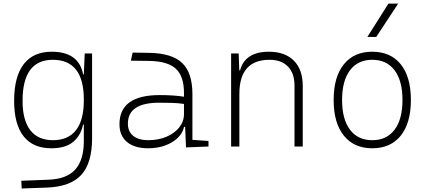

<svg xmlns="http://www.w3.org/2000/svg" viewBox="-20 -815 2384 1068"><path d="M100.6 233.4 98.6 190.4 250 184.6Q352.1 180.7 399.2 127.4Q446.3 74.2 446.3 -30.3V-122.1H441.9Q429.7 -61 386.7 -25.6Q343.8 9.8 265.1 9.8Q163.6 9.8 111.1 -57.1Q58.6 -124 58.6 -253.9Q58.6 -388.7 111.8 -458Q165 -527.3 268.1 -527.3Q418 -527.3 442.4 -401.4H446.3L451.2 -517.6H492.2V-45.9Q492.2 92.3 431.9 158Q371.6 223.6 240.2 228.5ZM446.3 -261.2Q446.3 -482.4 273.9 -482.4Q105.5 -482.4 105.5 -253.9Q105.5 -146.5 148.4 -90.8Q191.4 -35.2 274.9 -35.2Q359.4 -35.2 402.8 -91.1Q446.3 -147 446.3 -255.9Z M1014.6 4.9 1009.8 -109.4H1003.9Q996.6 -75.2 969 -48.3Q941.4 -21.5 898.9 -5.9Q856.4 9.8 804.7 9.8Q728 9.8 686.3 -25.4Q644.5 -60.5 644.5 -124Q644.5 -286.1 868.2 -286.1Q906.2 -286.1 941.2 -283.9Q976.1 -281.7 1003.4 -276.9V-297.9Q1003.4 -391.1 957.8 -432.9Q912.1 -474.6 810.5 -476.1L708 -477.5L717.8 -522.5L810.5 -521Q936.5 -519 993.4 -464.6Q1050.3 -410.2 1050.3 -291.5V-37.1L1139.6 -30.8V0ZM1003.4 -236.8Q972.7 -241.7 935.8 -242.7Q898.9 -243.7 865.7 -243.7Q691.4 -243.7 691.4 -127.4Q691.4 -83 721.2 -59.1Q751 -35.2 804.7 -35.2Q861.3 -35.2 906.2 -54.4Q951.2 -73.7 977.3 -106.7Q1003.4 -139.6 1003.4 -181.2Z M1618.2 0V-338.9Q1618.2 -407.7 1581.5 -445.1Q1544.9 -482.4 1479.5 -482.4Q1311.5 -482.4 1311.5 -293V0H1265.6V-517.6H1307.6L1311 -423.8H1315.4Q1343.8 -527.3 1475.1 -527.3Q1565.4 -527.3 1614.7 -477.5Q1664.1 -427.7 1664.1 -336.9V0Z M2050.8 9.8Q1949.2 9.8 1892.6 -60.5Q1835.9 -130.9 1835.9 -258.8Q1835.9 -387.2 1892.6 -457.3Q1949.2 -527.3 2050.8 -527.3Q2152.8 -527.3 2209.2 -457.3Q2265.6 -387.2 2265.6 -258.8Q2265.6 -130.9 2209.2 -60.5Q2152.8 9.8 2050.8 9.8ZM2050.8 -35.2Q2130.9 -35.2 2174.8 -93.5Q2218.8 -151.9 2218.8 -258.8Q2218.8 -365.7 2174.8 -424.1Q2130.9 -482.4 2050.8 -482.4Q1970.7 -482.4 1926.8 -424.1Q1882.8 -365.7 1882.8 -258.8Q1882.8 -151.9 1926.8 -93.5Q1970.7 -35.2 2050.8 -35.2ZM2023.4 -609.4 2140.6 -794.9H2194.8L2072.8 -609.4Z"/></svg>

Font: Cascadia Code NF ExtraLight
Style: Regular
Weight: 200
Monospace: yes
Designer: Aaron Bell
Foundry: Saja Typeworks
Version: Version 2404.023; ttfautohint (v1.8.4)